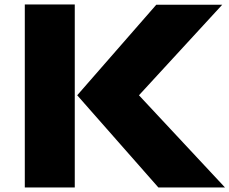

<svg xmlns="http://www.w3.org/2000/svg" viewBox="-20 -830 1016 850"><path d="M311 -810.1V0H89.8V-810.1ZM595.2 -408.2 976.1 0H681.2L321.8 -408.2L671.9 -809.1H963.9Z"/></svg>

Font: Sinkin Sans 900 X Black
Style: Regular
Weight: 950
Designer: Keith Bates
Foundry: K-Type
Version: Sinkin Sans (version 1.0)  by Keith Bates   •   © 2014   www